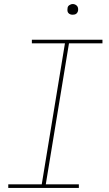

<svg xmlns="http://www.w3.org/2000/svg" viewBox="-20 -932 540 952"><path d="M371 0H21V-18H187L302 -717H138V-735H488V-717H322L207 -18H371ZM340 -859Q334 -859 328.5 -861Q323 -863 319 -867.5Q315 -872 314.5 -878.5Q314 -885 315 -891Q315 -896 317.5 -900Q320 -904 324 -906.5Q328 -909 332 -910.5Q336 -912 341 -912Q347 -912 352.5 -909.5Q358 -907 362 -902.5Q366 -898 367 -891.5Q368 -885 367 -879Q366 -874 363.5 -870Q361 -866 357.5 -863.5Q354 -861 349.5 -860Q345 -859 340 -859Z"/></svg>

Font: Iosevka Thin Oblique
Style: Regular
Weight: 100
Italic angle: -9°
Monospace: yes
Designer: Belleve Invis
Foundry: Belleve Invis
Version: Version 32.5.0; ttfautohint (v1.8.4)